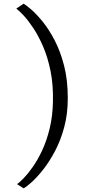

<svg xmlns="http://www.w3.org/2000/svg" viewBox="-20 -847 463 1048"><path d="M350 -311Q350 -225 330.5 -152.8Q311 -80.5 280.5 -22.8Q250 35 216.5 77.5Q183 120 154 146.2Q125 172.5 109 181L73 158Q85.5 150 108.2 126.8Q131 103.5 158 65.5Q185 27.5 209.8 -25.2Q234.5 -78 251 -145Q267.5 -212 269 -293Q271 -384.5 255.8 -459.8Q240.5 -535 215 -593.8Q189.5 -652.5 161 -695Q132.5 -737.5 107.8 -763.8Q83 -790 69 -800L109 -827Q122.5 -819 150.8 -794.8Q179 -770.5 213 -728.8Q247 -687 278.2 -627.2Q309.5 -567.5 329.8 -488.8Q350 -410 350 -311Z"/></svg>

Font: Merriweather 7pt Light
Style: Regular
Weight: 300
Designer: Eben Sorkin
Foundry: Eben Sorkin
Version: Version 2.200;gftools[0.9.31]